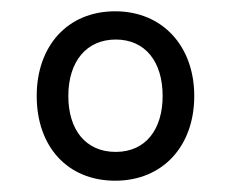

<svg xmlns="http://www.w3.org/2000/svg" viewBox="-20 -747 409 340"><path d="M184 -427C268 -427 324 -488 324 -577C324 -665 268 -727 184 -727C99 -727 45 -665 45 -577C45 -488 99 -427 184 -427ZM185 -478C131 -478 101 -518 101 -577C101 -638 133 -677 185 -677C237 -677 268 -638 268 -577C268 -518 238 -478 185 -478Z"/></svg>

Font: Noto Serif Lao SemiCondensed
Style: Regular
Weight: 400
Width: 4
Designer: Monotype Design Team
Foundry: Monotype Imaging Inc.
Version: Version 2.003